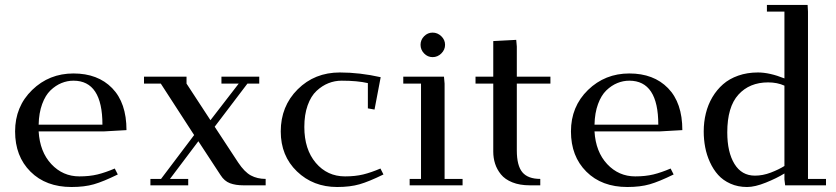

<svg xmlns="http://www.w3.org/2000/svg" viewBox="-20 -749 3378 776"><path d="M276.9 -452.1Q375.5 -452.1 433.3 -392.8Q491.2 -333.5 491.2 -223.1L397.9 -217.8H136.2Q141.1 -135.3 187.5 -85.7Q233.9 -36.1 300.8 -36.1Q341.8 -36.1 374 -43.9Q406.2 -51.8 443.8 -67.9L456.1 -43.9Q397.5 -15.1 359.4 -4.2Q321.3 6.8 269 6.8Q165.5 6.8 103.3 -55.2Q41 -117.2 41 -217.8Q41 -318.4 109.9 -385.3Q178.7 -452.1 276.9 -452.1ZM136.2 -245.1H394Q394 -422.9 276.9 -422.9Q252 -422.9 228.5 -413.3Q205.1 -403.8 184.3 -384Q163.6 -364.3 150.4 -328.4Q137.2 -292.5 136.2 -245.1Z M562 -411.1V-439H733.9V-411.1L830.6 -263.2L944.8 -411.1H875V-439H1027.8V-411.1H980L847.7 -236.8L942.9 -91.8Q968.3 -53.7 994.1 -39.8Q1020 -25.9 1053.7 -25.9V0H963.9Q932.1 0 909.4 -8.5Q886.7 -17.1 871.6 -41L781.7 -178.2L667 -25.9H740.7V0H587.9V-25.9H630.9L764.6 -203.1L629.9 -411.1Z M1114.7 -217.8Q1114.7 -319.8 1183.1 -387.9Q1251.5 -456.1 1353.5 -456.1Q1434.1 -456.1 1518.6 -437L1493.7 -306.2L1466.8 -311V-413.1Q1424.3 -422.9 1360.8 -422.9Q1333 -422.9 1307.6 -412.8Q1282.2 -402.8 1259.5 -381.8Q1236.8 -360.8 1223.4 -323.2Q1210 -285.6 1210 -235.8Q1210 -145.5 1256.3 -90.8Q1302.7 -36.1 1374.5 -36.1Q1415.5 -36.1 1447.8 -43.9Q1480 -51.8 1517.6 -67.9L1529.8 -43.9Q1471.2 -15.1 1433.1 -4.2Q1395 6.8 1342.8 6.8Q1245.6 6.8 1180.2 -56.2Q1114.7 -119.1 1114.7 -217.8Z M1609.9 -411.1V-439H1774.4L1776.9 -411.1V-25.9H1849.6V0H1635.7V-25.9H1681.6V-411.1ZM1694.1 -533Q1679.7 -547.9 1679.7 -567.9Q1679.7 -587.9 1694.1 -602.5Q1708.5 -617.2 1728.5 -617.2Q1748.5 -617.2 1763.7 -602.5Q1778.8 -587.9 1778.8 -567.9Q1778.8 -547.9 1763.7 -533Q1748.5 -518.1 1728.5 -518.1Q1708.5 -518.1 1694.1 -533Z M1901.9 -411.1V-439H1973.6V-583L2066.4 -587.9L2068.8 -561V-439H2204.6V-411.1H2068.8V-141.1Q2068.8 -79.6 2091.3 -52.7Q2113.8 -25.9 2163.6 -25.9V0H2121.6Q2080.6 0 2050.8 -12Q2021 -23.9 2004.6 -44.2Q1988.3 -64.5 1981 -87.4Q1973.6 -110.4 1973.6 -136.2V-411.1Z M2523.4 -452.1Q2622.1 -452.1 2679.9 -392.8Q2737.8 -333.5 2737.8 -223.1L2644.5 -217.8H2382.8Q2387.7 -135.3 2434.1 -85.7Q2480.5 -36.1 2547.4 -36.1Q2588.4 -36.1 2620.6 -43.9Q2652.8 -51.8 2690.4 -67.9L2702.6 -43.9Q2644 -15.1 2606 -4.2Q2567.9 6.8 2515.6 6.8Q2412.1 6.8 2349.9 -55.2Q2287.6 -117.2 2287.6 -217.8Q2287.6 -318.4 2356.4 -385.3Q2425.3 -452.1 2523.4 -452.1ZM2382.8 -245.1H2640.6Q2640.6 -422.9 2523.4 -422.9Q2498.5 -422.9 2475.1 -413.3Q2451.7 -403.8 2430.9 -384Q2410.2 -364.3 2397 -328.4Q2383.8 -292.5 2382.8 -245.1Z M2824.2 -217.8Q2824.2 -255.9 2832.8 -290.8Q2841.3 -325.7 2859.1 -356Q2877 -386.2 2902.3 -408.4Q2927.7 -430.7 2963.9 -443.4Q3000 -456.1 3043.5 -456.1Q3090.3 -456.1 3150.4 -432.1V-702.1H3079.6V-729H3244.1L3245.6 -702.1V-25.9H3318.4V0H3153.3L3150.4 -23.9V-47.9Q3119.6 -28.8 3075.4 -11Q3031.2 6.8 2999.5 6.8Q2962.4 6.8 2932.4 -6.6Q2902.3 -20 2882.6 -42Q2862.8 -64 2849.4 -93.5Q2835.9 -123 2830.1 -154.1Q2824.2 -185.1 2824.2 -217.8ZM2919.4 -213.9Q2919.4 -133.8 2948.5 -86.4Q2977.5 -39.1 3031.2 -39.1Q3063 -39.1 3095.5 -51.5Q3127.9 -64 3150.4 -78.1V-402.8Q3121.6 -416 3084.5 -416Q3009.3 -416 2964.4 -366.5Q2919.4 -316.9 2919.4 -213.9Z"/></svg>

Font: Dehuti
Style: Bold
Weight: 700
Version: Version 1.2